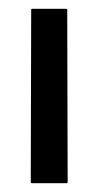

<svg xmlns="http://www.w3.org/2000/svg" viewBox="-20 -861 232 437"><path d="M53 -444Q50 -444 50 -447L51 -839Q51 -841 53 -841H131Q133 -841 133 -839L134 -447Q134 -444 132 -444Z"/></svg>

Font: Staatliches
Style: Regular
Weight: 400
Designer: Brian LaRossa & Erica Carras
Foundry: Type Brut Foundry
Version: Version 1.000; ttfautohint (v1.8.2) -l 8 -r 50 -G 200 -x 14 